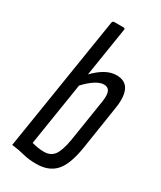

<svg xmlns="http://www.w3.org/2000/svg" viewBox="-177 -747 686 817"><g transform="rotate(30 165.5 -338.5)"><path d="M146 6Q109 6 81 -1.5Q53 -9 18 -13L123 -674Q125 -683 133 -683H178Q187 -683 185 -674L147 -434Q174 -462 201 -477Q228 -492 255 -492Q299 -492 314.5 -459.5Q330 -427 320 -367L287 -154Q273 -66 240 -30Q207 6 146 6ZM89 -64Q103 -60 118.5 -57.5Q134 -55 149 -55Q181 -55 198 -77Q215 -99 225 -156L258 -366Q263 -401 255.5 -416Q248 -431 228 -431Q210 -431 186.5 -416Q163 -401 138 -374Z"/></g></svg>

Font: Sofia Sans Extra Condensed
Style: Italic
Weight: 400
Italic angle: -9°
Designer: Botio Nikoltchev, Ani Petrova
Foundry: lettersoup
Version: Version 4.101; ttfautohint (v1.8.4.7-5d5b)